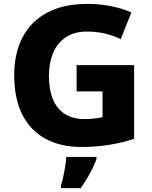

<svg xmlns="http://www.w3.org/2000/svg" viewBox="-20 -744 778 985"><path d="M373 -410H668V-32Q613 -13 544 -1.5Q475 10 397 10Q293 10 215.5 -31Q138 -72 95.5 -154Q53 -236 53 -359Q53 -471 96 -553Q139 -635 222.5 -679.5Q306 -724 427 -724Q493 -724 551.5 -712Q610 -700 654 -680L599 -543Q561 -562 518 -572Q475 -582 427 -582Q359 -582 315.5 -551.5Q272 -521 251.5 -470Q231 -419 231 -355Q231 -285 251.5 -235Q272 -185 313 -159Q354 -133 414 -133Q437 -133 463.5 -136Q490 -139 506 -143V-275H373ZM475 72Q466 97 454 121Q442 145 427.5 170Q413 195 394 221H293V207Q299 187 305 160Q311 133 315 106.5Q319 80 320 61H475Z"/></svg>

Font: Noto Sans Syriac Eastern ExtraBold
Style: Regular
Weight: 800
Designer: Patrick Giasson and the Monotype Design Team
Foundry: Monotype Imaging Inc.
Version: Version 3.001